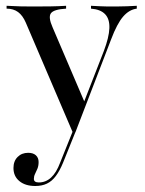

<svg xmlns="http://www.w3.org/2000/svg" viewBox="-20 -435 492 653"><path d="M227.4 15.3 67.7 -358.1Q57.3 -382.3 41.5 -394Q25.8 -405.6 2.4 -405.6V-415.3Q30.6 -413.7 50.8 -413.3Q71 -412.9 93.5 -412.9Q125 -412.9 152 -413.3Q179 -413.7 204.8 -415.3V-405.6Q162.9 -403.2 153.2 -389.9Q143.5 -376.6 158.9 -341.9L268.5 -85.5L260.5 -75L333.1 -261.3Q350.8 -308.1 352 -339.1Q353.2 -370.2 337.5 -386.7Q321.8 -403.2 289.5 -405.6V-415.3Q308.1 -414.5 321.4 -413.7Q334.7 -412.9 347.6 -412.9Q360.5 -412.9 375 -412.9Q392.7 -412.9 412.1 -413.7Q431.5 -414.5 445.2 -415.3V-405.6Q419.4 -402.4 398.8 -378.6Q378.2 -354.8 358.1 -301.6L236.3 15.3ZM100 197.6Q66.1 197.6 46 181Q25.8 164.5 25.8 136.3Q25.8 112.9 39.9 98.8Q54 84.7 75.8 84.7Q92.7 84.7 102 93.1Q111.3 101.6 111.3 116.1Q111.3 129 107.3 138.7Q103.2 148.4 99.2 156.5Q95.2 164.5 95.2 173.4Q95.2 185.5 112.1 185.5Q135.5 185.5 153.6 169Q171.8 152.4 184.7 117.7L232.3 -0.8L239.5 6.5L194.4 118.5Q183.1 146 169.8 163.7Q156.5 181.5 139.5 189.5Q122.6 197.6 100 197.6Z"/></svg>

Font: Playfair 144pt
Style: Regular
Weight: 400
Designer: Claus Eggers Sørensen
Foundry: Claus Eggers Sørensen
Version: Version 2.001;gftools[0.9.30]